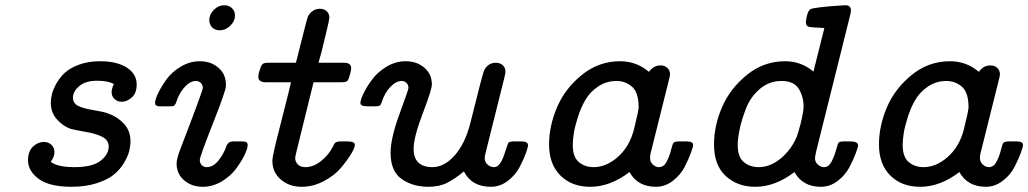

<svg xmlns="http://www.w3.org/2000/svg" viewBox="-20 -714 3963 740"><path d="M87.9 -96.2Q87.9 -130.4 106.9 -148.7Q126 -167 148.9 -167Q166 -167 178 -156Q189.9 -145 189.9 -127.9Q189.9 -109.9 175.8 -90.8V-89.8Q203.6 -69.8 266.1 -69.8Q336.9 -69.8 367.9 -94.5Q398.9 -119.1 398.9 -148.9Q398.9 -173.8 374.5 -186.5Q350.1 -199.2 306.6 -206.5Q263.2 -213.9 251 -217.8Q221.2 -229 198.5 -254.9Q175.8 -280.8 175.8 -317.9Q175.8 -332 179.9 -350.1Q184.1 -368.2 197 -391.6Q210 -415 230 -433.6Q250 -452.1 285.4 -465.1Q320.8 -478 366.2 -478Q430.2 -478 468.5 -453.6Q506.8 -429.2 506.8 -388.2Q506.8 -355 488 -338.4Q469.2 -321.8 449.2 -321.8Q433.1 -321.8 421.6 -332.3Q410.2 -342.8 410.2 -358.9Q410.2 -372.1 418.9 -390.1Q396 -402.8 356 -402.8Q354.5 -402.8 353 -402.8Q310.1 -402.8 285.6 -382.3Q261.2 -361.8 261.2 -337.9Q261.2 -315.9 281 -305.9Q300.8 -295.9 340.3 -289.6Q379.9 -283.2 396 -276.9Q432.1 -264.6 457.5 -237.3Q482.9 -210 482.9 -168.9Q482.9 -151.9 478 -131.8Q473.1 -111.8 458 -86.4Q442.9 -61 419.4 -41.5Q396 -22 353.5 -8.1Q311 5.9 255.9 5.9Q169.9 5.9 128.9 -24.7Q87.9 -55.2 87.9 -96.2Z M577.6 -317.9Q577.6 -330.1 589.8 -355.5Q602.1 -380.9 622.3 -408.9Q642.6 -437 677.2 -457.5Q711.9 -478 750 -478Q793 -478 821.8 -453.1Q850.6 -428.2 850.6 -388.2V-381.8Q850.6 -364.7 800.3 -237.3Q750 -109.9 750 -97.2Q750 -85 757.8 -77.4Q765.6 -69.8 776.9 -69.8Q800.8 -69.8 821.3 -94.5Q841.8 -119.1 853 -151.9Q859.9 -168.9 877.9 -168.9H916Q934.6 -168.9 934.6 -155.3Q934.6 -141.6 922.6 -116.7Q910.6 -91.8 889.6 -63.5Q868.7 -35.2 834.2 -14.6Q799.8 5.9 761.7 5.9Q718.8 5.9 689.7 -19Q660.6 -43.9 660.6 -84Q660.6 -100.1 672.9 -133.8Q761.7 -364.7 761.7 -375Q761.7 -386.2 754.2 -394Q746.6 -401.9 734.9 -401.9Q714.8 -401.9 695.8 -382.8Q676.8 -363.8 665 -335.9Q663.1 -331.1 660.4 -323.5Q657.7 -315.9 656.7 -314Q655.8 -312 652.8 -308.6Q649.9 -305.2 645.8 -304.7Q641.6 -304.2 634.8 -304.2H595.7Q577.6 -303.7 577.6 -317.9ZM786.6 -637.2Q786.6 -658.2 804.2 -676Q821.8 -693.8 844.7 -693.8Q861.8 -693.8 873.8 -682.9Q885.7 -671.9 885.7 -653.8Q885.7 -632.8 867.7 -615Q849.6 -597.2 826.7 -597.2Q808.6 -597.2 797.6 -608.6Q786.6 -620.1 786.6 -637.2Z M975.6 -418Q975.6 -426.8 979.5 -439Q985.4 -460 991 -466.1Q996.6 -472.2 1013.7 -472.2H1120.6Q1163.6 -644 1166.5 -649.9Q1182.6 -679.7 1212.9 -680.2Q1229 -680.2 1239.3 -670.7Q1249.5 -661.1 1249.5 -646Q1249.5 -639.2 1239 -595.5Q1228.5 -551.8 1218.8 -512.2L1207.5 -472.2H1305.7Q1333.5 -472.2 1333.5 -451.2Q1333.5 -442.4 1329.6 -430.2Q1324.7 -409.2 1319.6 -403.1Q1314.5 -397 1296.9 -397H1188.5L1122.6 -129.9Q1117.7 -109.9 1117.7 -105Q1117.7 -90.8 1127.7 -80.3Q1137.7 -69.8 1157.7 -69.8Q1187.5 -69.8 1217 -93Q1246.6 -116.2 1263.7 -149.9Q1269.5 -163.1 1275.1 -166Q1280.8 -168.9 1292.5 -168.9H1319.8Q1347.7 -168.9 1347.7 -155.8Q1347.7 -144.5 1332.8 -119.9Q1317.9 -95.2 1293.2 -66.2Q1268.6 -37.1 1227.5 -15.6Q1186.5 5.9 1142.6 5.9Q1094.7 5.9 1062.3 -22Q1029.8 -49.8 1029.8 -94.2Q1029.8 -108.4 1041.7 -157.7Q1053.7 -207 1073.2 -282.5Q1092.8 -357.9 1101.6 -397H1003.9Q975.6 -397 975.6 -418Z M1369.1 -316.9Q1369.1 -329.1 1381.1 -354Q1393.1 -378.9 1414.1 -407.5Q1435.1 -436 1469.7 -457Q1504.4 -478 1543.5 -478Q1586.4 -478 1615.5 -453.1Q1644.5 -428.2 1644.5 -388.2Q1644.5 -369.1 1609.4 -277.1Q1574.2 -185.1 1574.2 -140.1Q1574.2 -70.3 1646.5 -69.8Q1692.4 -69.8 1732.4 -115Q1772.5 -160.2 1792.5 -238.8Q1840.3 -430.7 1845.2 -440.9Q1859.4 -471.7 1891.1 -472.2Q1907.2 -472.2 1917.7 -462.6Q1928.2 -453.1 1928.2 -437Q1928.2 -432.1 1923.3 -412.1L1852.1 -127Q1848.1 -112.8 1848.1 -105Q1848.1 -89.8 1859.1 -79.8Q1870.1 -69.8 1884.3 -69.8Q1907.2 -69.8 1922.9 -116.9Q1938.5 -164.1 1940.4 -165Q1945.3 -168.9 1960.4 -168.9H1991.2Q2015.1 -168.9 2015.1 -153.8Q2015.1 -147 2006.8 -123.5Q1998.5 -100.1 1982.4 -69.6Q1966.3 -39.1 1936.8 -16.6Q1907.2 5.9 1872.1 5.9Q1797.9 5.9 1768.1 -53.2Q1732.9 -24.4 1703.1 -9.3Q1673.3 5.9 1631.3 5.9Q1570.3 5.9 1527.8 -24.2Q1485.4 -54.2 1485.4 -125Q1485.4 -181.2 1519.8 -274.7Q1554.2 -368.2 1554.2 -375Q1554.2 -387.2 1546.6 -394.5Q1539.1 -401.9 1528.3 -401.9Q1506.3 -401.9 1484.9 -379.4Q1463.4 -356.9 1452.1 -323.2Q1448.2 -310.1 1443.4 -307.1Q1438.5 -304.2 1426.3 -304.2H1399.4Q1398.4 -304.2 1397.5 -304.2Q1369.1 -304.2 1369.1 -316.9Z M2096.2 -157.2Q2096.2 -228 2126.7 -300Q2157.2 -372.1 2222.2 -425Q2287.1 -478 2370.1 -478Q2433.1 -478 2481.4 -437Q2498.5 -461.9 2525.4 -461.9Q2542.5 -461.9 2552.5 -451.9Q2562.5 -441.9 2562.5 -426.8Q2562.5 -421.9 2554.2 -390.1L2488.3 -126Q2485.4 -116.2 2485.4 -105Q2485.4 -89.8 2496.3 -79.8Q2507.3 -69.8 2520 -69.8Q2538.1 -69.8 2549.1 -90.3Q2560.1 -110.8 2566.2 -135.5Q2572.3 -160.2 2576.2 -164.1Q2582 -168.9 2596.2 -168.9H2628.4Q2651.4 -168.9 2651.4 -154.8Q2651.4 -147.9 2642.8 -124.5Q2634.3 -101.1 2618.7 -70.6Q2603 -40 2573.2 -17.1Q2543.5 5.9 2508.3 5.9Q2437.5 5.9 2406.2 -50.8Q2331.5 5.9 2255.9 5.9Q2255.4 5.9 2254.4 5.9Q2183.6 5.9 2139.9 -37.6Q2096.2 -81.1 2096.2 -157.2ZM2187.5 -155.8Q2187.5 -108.9 2210.9 -89.4Q2234.4 -69.8 2268.1 -69.8Q2316.9 -69.8 2361.6 -109.4Q2406.2 -148.9 2423.3 -214.8Q2441.4 -288.1 2441.4 -299.8Q2441.4 -357.9 2415.8 -379.9Q2390.1 -401.9 2356.4 -401.9Q2316.4 -401.9 2284.9 -380.4Q2253.4 -358.9 2235.8 -328.4Q2218.3 -297.9 2206.8 -261.5Q2195.3 -225.1 2191.4 -199Q2187.5 -172.9 2187.5 -155.8Z M2731.9 -157.2Q2731.9 -229 2762.9 -301Q2793.9 -373 2858.9 -425.5Q2923.8 -478 3005.9 -478Q3067.9 -478 3115.2 -438L3157.2 -606Q3148.4 -606.9 3134.8 -607.4Q3121.1 -607.9 3114 -608.4Q3106.9 -608.9 3099.4 -610.4Q3091.8 -611.8 3088.9 -616.5Q3085.9 -621.1 3085.9 -628.9Q3089.8 -668 3103 -678.2Q3107.9 -682.1 3141.8 -686Q3175.8 -689.9 3207 -691.9L3237.8 -693.8Q3259.8 -693.8 3259.8 -673.8Q3259.8 -669.9 3257.8 -660.2L3126 -131.8Q3121.1 -109.9 3121.1 -105Q3121.1 -88.9 3132.6 -79.3Q3144 -69.8 3155.8 -69.8Q3173.8 -69.8 3184.8 -90.8Q3195.8 -111.8 3202.4 -136.5Q3209 -161.1 3212.9 -165Q3217.8 -168.9 3231.9 -168.9H3258.8Q3286.6 -168.9 3287.1 -153.8Q3287.1 -147 3278.6 -124Q3270 -101.1 3254.4 -70.6Q3238.8 -40 3209 -17.1Q3179.2 5.9 3144 5.9Q3073.2 5.9 3042 -50.8Q2967.3 5.9 2891.6 5.9Q2891.1 5.9 2890.1 5.9Q2822.3 5.9 2777.1 -35.6Q2731.9 -77.1 2731.9 -157.2ZM2823.2 -155.8Q2823.2 -108.9 2846.7 -89.4Q2870.1 -69.8 2903.8 -69.8Q2948.7 -69.8 2989.3 -103.5Q3029.8 -137.2 3050.8 -187Q3051.8 -189.9 3058.3 -210.9Q3064.9 -231.9 3071 -260Q3077.1 -288.1 3077.1 -303.2Q3077.1 -341.3 3058.6 -371.6Q3040 -401.9 2991.9 -401.9Q2943.8 -401.9 2908 -370.8Q2872.1 -339.8 2855 -295.4Q2837.9 -251 2830.6 -214.8Q2823.2 -178.7 2823.2 -155.8Z M3367.7 -157.2Q3367.7 -228 3398.2 -300Q3428.7 -372.1 3493.7 -425Q3558.6 -478 3641.6 -478Q3704.6 -478 3752.9 -437Q3770 -461.9 3796.9 -461.9Q3814 -461.9 3824 -451.9Q3834 -441.9 3834 -426.8Q3834 -421.9 3825.7 -390.1L3759.8 -126Q3756.8 -116.2 3756.8 -105Q3756.8 -89.8 3767.8 -79.8Q3778.8 -69.8 3791.5 -69.8Q3809.6 -69.8 3820.6 -90.3Q3831.5 -110.8 3837.6 -135.5Q3843.8 -160.2 3847.7 -164.1Q3853.5 -168.9 3867.7 -168.9H3899.9Q3922.9 -168.9 3922.9 -154.8Q3922.9 -147.9 3914.3 -124.5Q3905.8 -101.1 3890.1 -70.6Q3874.5 -40 3844.7 -17.1Q3814.9 5.9 3779.8 5.9Q3709 5.9 3677.7 -50.8Q3603 5.9 3527.3 5.9Q3526.9 5.9 3525.9 5.9Q3455.1 5.9 3411.4 -37.6Q3367.7 -81.1 3367.7 -157.2ZM3459 -155.8Q3459 -108.9 3482.4 -89.4Q3505.9 -69.8 3539.6 -69.8Q3588.4 -69.8 3633.1 -109.4Q3677.7 -148.9 3694.8 -214.8Q3712.9 -288.1 3712.9 -299.8Q3712.9 -357.9 3687.3 -379.9Q3661.6 -401.9 3627.9 -401.9Q3587.9 -401.9 3556.4 -380.4Q3524.9 -358.9 3507.3 -328.4Q3489.7 -297.9 3478.3 -261.5Q3466.8 -225.1 3462.9 -199Q3459 -172.9 3459 -155.8Z"/></svg>

Font: CMU Concrete
Style: BoldItalic
Weight: 700
Italic angle: -14.04°
Version: Version 0.7.0